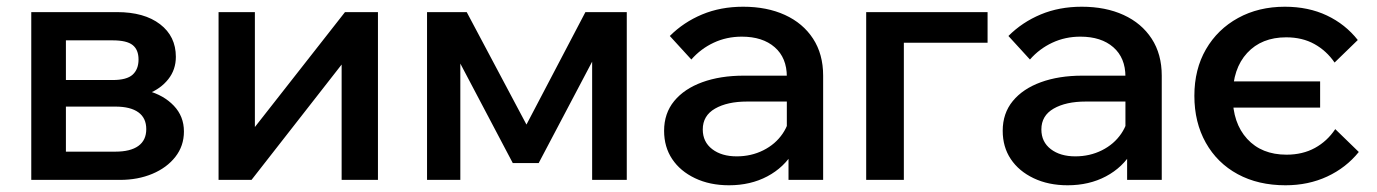

<svg xmlns="http://www.w3.org/2000/svg" viewBox="-20 -535 4094 571"><path d="M73 0V-499H328Q409 -499 456 -463Q503 -427 503 -366Q503 -328 480.5 -299.5Q458 -271 420 -256L419 -265Q467 -252 497 -220.5Q527 -189 527 -144Q527 -101 501.5 -68.5Q476 -36 433 -18Q390 0 337 0ZM176 -28 118 -84H323Q368 -84 391.5 -101Q415 -118 415 -151Q415 -184 391.5 -201Q368 -218 323 -218H129V-297H315Q357 -297 374.5 -313Q392 -329 392 -358Q392 -387 374.5 -401Q357 -415 315 -415H115L176 -473Z M630 0V-499H738V-144L730 -147L1006 -499H1104V0H996V-355L1003 -352L728 0Z M1250 0V-499H1368L1555 -147L1537 -148L1721 -499H1844V0H1741V-462L1786 -437L1582 -50H1505L1301 -437L1349 -458V0Z M2428 0H2325V-99L2320 -120V-307Q2320 -363 2284 -394.5Q2248 -426 2186 -426Q2141 -426 2102.5 -408Q2064 -390 2036 -358L1972 -428Q2013 -469 2068 -492Q2123 -515 2190 -515Q2261 -515 2314.5 -490.5Q2368 -466 2398 -420Q2428 -374 2428 -310ZM2148 16Q2091 16 2047 -5Q2003 -26 1979 -62Q1955 -98 1955 -146Q1955 -198 1985 -234.5Q2015 -271 2068.5 -290.5Q2122 -310 2192 -310H2332V-233H2202Q2143 -233 2106.5 -212Q2070 -191 2070 -150Q2070 -113 2098 -91.5Q2126 -70 2171 -70Q2214 -70 2250 -88Q2286 -106 2307.5 -137.5Q2329 -169 2332 -210L2368 -193Q2368 -132 2340 -84.5Q2312 -37 2262 -10.5Q2212 16 2148 16Z M2556 0V-499H2917V-408H2580L2668 -477V0Z M3435 0H3332V-99L3327 -120V-307Q3327 -363 3291 -394.5Q3255 -426 3193 -426Q3148 -426 3109.5 -408Q3071 -390 3043 -358L2979 -428Q3020 -469 3075 -492Q3130 -515 3197 -515Q3268 -515 3321.5 -490.5Q3375 -466 3405 -420Q3435 -374 3435 -310ZM3155 16Q3098 16 3054 -5Q3010 -26 2986 -62Q2962 -98 2962 -146Q2962 -198 2992 -234.5Q3022 -271 3075.5 -290.5Q3129 -310 3199 -310H3339V-233H3209Q3150 -233 3113.5 -212Q3077 -191 3077 -150Q3077 -113 3105 -91.5Q3133 -70 3178 -70Q3221 -70 3257 -88Q3293 -106 3314.5 -137.5Q3336 -169 3339 -210L3375 -193Q3375 -132 3347 -84.5Q3319 -37 3269 -10.5Q3219 16 3155 16Z M3803 16Q3722 16 3661 -17Q3600 -50 3566 -110.5Q3532 -171 3532 -250Q3532 -329 3566.5 -388.5Q3601 -448 3662 -481.5Q3723 -515 3801 -515Q3871 -515 3926 -489Q3981 -463 4018 -416L3949 -349Q3925 -384 3889 -404Q3853 -424 3805 -424Q3732 -424 3689 -377.5Q3646 -331 3646 -249Q3646 -169 3689 -122Q3732 -75 3806 -75Q3854 -75 3890.5 -95Q3927 -115 3951 -151L4021 -83Q3983 -36 3927 -10Q3871 16 3803 16ZM3579 -215V-293H3906V-215Z"/></svg>

Font: Wix Madefor Display SemiBold
Style: Regular
Weight: 600
Designer: Dalton Maag Ltd
Foundry: Dalton Maag Ltd
Version: Version 3.100